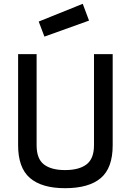

<svg xmlns="http://www.w3.org/2000/svg" viewBox="-20 -978 682 1007"><path d="M172 -216Q172 -145 210.5 -115.5Q249 -86 321 -86Q395 -86 434 -116Q473 -146 473 -216V-694H571V-216Q571 -97 508.5 -44Q446 9 321 9Q199 9 137 -44.5Q75 -98 75 -216V-694H172ZM183 -865 414 -958 447 -870 213 -786Z"/></svg>

Font: TypoPRO Titillium Text
Style: 600 wt
Weight: 600
Designer: Accademia di Belle Arti di Urbino and others
Foundry: Accademia di Belle Arti di Urbino and others.
Version: Version 25.000